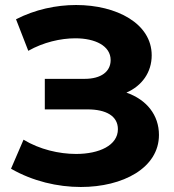

<svg xmlns="http://www.w3.org/2000/svg" viewBox="-20 -735 696 767"><path d="M485 -365C547 -392 586 -446 586 -514C586 -641 446 -715 284 -715C204 -715 120 -697 44 -658L93 -532C153 -566 222 -582 281 -582C360 -582 422 -552 422 -495C422 -449 384 -420 318 -420H159V-298H330C403 -298 451 -272 451 -219C451 -154 376 -120 284 -120C216 -120 138 -138 74 -177L24 -61C111 -11 210 12 303 12C471 12 615 -64 615 -196C615 -275 566 -337 485 -365Z"/></svg>

Font: Talent SemiBold
Style: Bold
Weight: 700
Designer: Mike Powis
Version: Version 1.001;hotconv 1.0.109;makeotfexe 2.5.65596